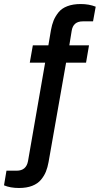

<svg xmlns="http://www.w3.org/2000/svg" viewBox="-99 -751 495 953"><path d="M-4.9 182.1Q-47.9 182.1 -79.1 168.9L-66.9 96.2H-16.1Q31.2 96.2 40 48.8L125 -439.9H48.8L64 -525.9H141.1L153.8 -601.1Q158.7 -628.4 167 -648.9Q175.3 -669.4 191.2 -689.5Q207 -709.5 235.1 -720.2Q263.2 -731 301.8 -731Q342.8 -731 376 -717.8L362.8 -645H312Q264.2 -645 256.8 -598.1L245.1 -525.9H342.8L328.1 -439.9H229L142.1 53.2Q137.2 80.1 128.9 100.8Q120.6 121.6 104.5 141.1Q88.4 160.6 60.8 171.4Q33.2 182.1 -4.9 182.1Z"/></svg>

Font: Archivo Medium
Style: Italic
Weight: 500
Italic angle: -10°
Designer: Hector Gatti
Foundry: Omnibus-Type
Version: Version 2.001